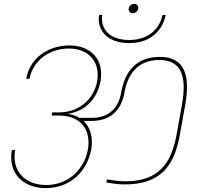

<svg xmlns="http://www.w3.org/2000/svg" viewBox="-20 -983 1082 989"><path d="M622 -33C804 -33 878 -124 907 -292L934 -442C960 -587 936 -690 804 -690C679 -690 623 -611 605 -510C587 -407 522 -376 452 -376H372L400 -360H449C534 -360 602 -398 622 -510C638 -600 689 -674 801 -674C920 -674 942 -582 917 -442L890 -292C863 -140 796 -49 625 -49C599 -49 566 -53 531 -59L528 -43C562 -37 594 -33 622 -33ZM216 -14C336 -14 428 -94 450 -214C465 -304 426 -382 332 -396V-397C428 -413 483 -482 498 -566C517 -678 446 -749 338 -749C230 -749 134 -686 115 -577H132C150 -674 238 -733 335 -733C430 -733 499 -671 480 -562C467 -489 402 -404 283 -404H249L246 -388H280C415 -388 447 -294 433 -214C413 -105 327 -30 218 -30C108 -30 39 -103 58 -210H41C20 -93 97 -14 216 -14ZM646 -761C769 -761 822 -842 833 -906H817C806 -848 757 -777 645 -777C531 -777 496 -848 507 -906H491C478 -842 519 -761 646 -761ZM664 -915C678 -915 690 -925 692 -939C694 -953 685 -963 672 -963C657 -963 645 -953 643 -939C641 -925 650 -915 664 -915Z"/></svg>

Font: Poppins Devanagari Thin
Style: Italic
Weight: 100
Italic angle: -10°
Designer: Ninad Kale (Devanagari), Jonny Pinhorn (Latin)
Foundry: Indian Type Foundry
Version: 4.005